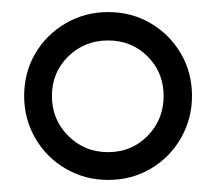

<svg xmlns="http://www.w3.org/2000/svg" viewBox="-20 -737 358 318"><path d="M20 -578Q20 -617 38.5 -648.5Q57 -680 89 -698.5Q121 -717 159 -717Q198 -717 229.5 -698.5Q261 -680 279.5 -648.5Q298 -617 298 -578Q298 -540 279.5 -508Q261 -476 229.5 -457.5Q198 -439 159 -439Q121 -439 89 -457.5Q57 -476 38.5 -508Q20 -540 20 -578ZM66 -578Q66 -539 93 -512Q120 -485 159 -485Q198 -485 224.5 -512Q251 -539 251 -578Q251 -617 224.5 -643.5Q198 -670 159 -670Q120 -670 93 -643.5Q66 -617 66 -578Z"/></svg>

Font: Mate SC
Style: Regular
Weight: 400
Designer: Eduardo Rodriguez Tunni
Foundry: Eduardo Rodriguez Tunni
Version: Version 1.003; ttfautohint (v1.8.4.7-5d5b);gftools[0.9.24]